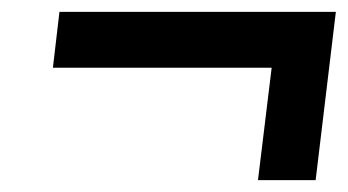

<svg xmlns="http://www.w3.org/2000/svg" viewBox="-20 -397 585 323"><path d="M437 -283 414 -94H511L545 -377H80L69 -283Z"/></svg>

Font: Falling Sky
Style: MedObl
Weight: 500
Designer: Paul D. Hunt
Foundry: Adobe Systems Incorporated
Version: Version 1.02